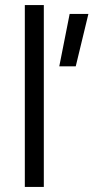

<svg xmlns="http://www.w3.org/2000/svg" viewBox="-20 -738 369 758"><path d="M78 0ZM78 -718H153V0H78ZM255 -683H329L279 -476H214Z"/></svg>

Font: Cairo
Style: Regular
Weight: 400
Designer: Mohamed Gaber, the designers of Titillium
Foundry: Kief Type Foundry
Version: Version 2.009; ttfautohint (v1.5.33-1714) -l 8 -r 50 -G 200 